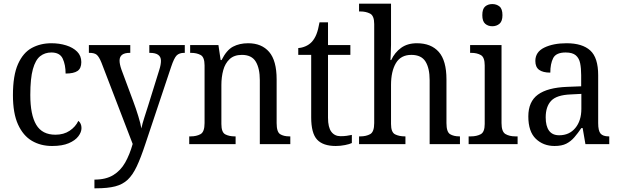

<svg xmlns="http://www.w3.org/2000/svg" viewBox="-20 -780 3356 1039"><path d="M262 10Q200 10 152.5 -18Q105 -46 77.5 -106.5Q50 -167 50 -265Q50 -372 77.5 -433.5Q105 -495 152 -520.5Q199 -546 258 -546Q301 -546 338 -534.5Q375 -523 397.5 -500.5Q420 -478 420 -444Q420 -410 399.5 -396Q379 -382 335 -382Q335 -429 319.5 -462.5Q304 -496 258 -496Q223 -496 197.5 -476Q172 -456 158 -406Q144 -356 144 -266Q144 -159 176 -105Q208 -51 280 -51Q325 -51 357 -72.5Q389 -94 404 -126Q421 -112 421 -87Q421 -65 404 -42.5Q387 -20 352 -5Q317 10 262 10Z M491 192Q553 192 593 167.5Q633 143 657.5 99.5Q682 56 698 -1L529 -441Q516 -473 503.5 -483.5Q491 -494 464 -494H461V-536H685V-494H682Q627 -494 627 -452Q627 -433 637 -404L701 -232Q716 -192 728.5 -151Q741 -110 745 -85Q751 -113 761 -143.5Q771 -174 781 -206L842 -402Q851 -430 851 -451Q851 -494 791 -494H788V-536H980V-494H977Q950 -494 936 -480Q922 -466 906 -418L766 1Q742 74 720 120.5Q698 167 671 192.5Q644 218 603.5 228.5Q563 239 500 239H491Z M1004 0V-42H1012Q1043 -42 1065 -54Q1087 -66 1087 -114V-426Q1087 -471 1065.5 -482.5Q1044 -494 1014 -494H1009V-536H1162L1174 -455H1179Q1206 -509 1241 -527.5Q1276 -546 1323 -546Q1396 -546 1436.5 -499Q1477 -452 1477 -350V-114Q1477 -66 1496 -54Q1515 -42 1546 -42H1551V0H1386V-346Q1386 -410 1364 -446.5Q1342 -483 1289 -483Q1247 -483 1222.5 -460Q1198 -437 1188 -400Q1178 -363 1178 -320V-109Q1178 -64 1199 -53Q1220 -42 1250 -42H1255V0Z M1797 10Q1728 10 1696 -24.5Q1664 -59 1664 -145V-483H1594V-520Q1613 -521 1633 -529.5Q1653 -538 1668 -554Q1683 -571 1692.5 -595Q1702 -619 1709 -659H1755V-536H1876V-483H1755V-143Q1755 -91 1773 -67Q1791 -43 1823 -43Q1841 -43 1855.5 -45Q1870 -47 1884 -50V-6Q1872 0 1847 5Q1822 10 1797 10Z M1923 0V-42H1930Q1961 -42 1983 -54Q2005 -66 2005 -114V-650Q2005 -695 1982.5 -706.5Q1960 -718 1930 -718H1923V-760H2096V-537Q2096 -511 2094.5 -484Q2093 -457 2093 -455H2097Q2116 -496 2150.5 -521Q2185 -546 2236 -546Q2313 -546 2354.5 -499Q2396 -452 2396 -350V-114Q2396 -66 2415.5 -54Q2435 -42 2466 -42H2469V0H2305V-346Q2305 -411 2282.5 -447Q2260 -483 2206 -483Q2149 -483 2122.5 -438.5Q2096 -394 2096 -320V-109Q2096 -64 2118 -53Q2140 -42 2171 -42H2174V0Z M2644 -638Q2621 -638 2605.5 -651.5Q2590 -665 2590 -698Q2590 -732 2605.5 -745Q2621 -758 2644 -758Q2667 -758 2683 -745Q2699 -732 2699 -698Q2699 -665 2683 -651.5Q2667 -638 2644 -638ZM2516 0V-42H2528Q2559 -42 2581 -53.5Q2603 -65 2603 -109V-426Q2603 -470 2582 -482Q2561 -494 2530 -494H2524V-536H2694V-114Q2694 -67 2715.5 -54.5Q2737 -42 2769 -42H2781V0Z M2981 10Q2920 10 2879.5 -29Q2839 -68 2839 -150Q2839 -230 2891 -268Q2943 -306 3049 -310L3125 -313V-373Q3125 -410 3119.5 -437.5Q3114 -465 3096 -480.5Q3078 -496 3041 -496Q2989 -496 2973.5 -465.5Q2958 -435 2958 -387Q2918 -387 2897.5 -402Q2877 -417 2877 -450Q2877 -499 2925.5 -522.5Q2974 -546 3046 -546Q3131 -546 3174 -507Q3217 -468 3217 -373V-114Q3217 -72 3230 -57Q3243 -42 3274 -42H3277V0H3148L3133 -87H3126Q3107 -59 3088 -37Q3069 -15 3044.5 -2.5Q3020 10 2981 10ZM3006 -48Q3061 -48 3093.5 -87.5Q3126 -127 3126 -191V-272L3068 -269Q2992 -266 2962.5 -234.5Q2933 -203 2933 -145Q2933 -98 2951 -73Q2969 -48 3006 -48Z"/></svg>

Font: Noto Serif SemiCondensed
Style: Regular
Weight: 400
Width: 4
Designer: Monotype Design Team
Foundry: Monotype Imaging Inc.
Version: Version 2.013